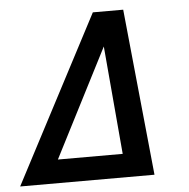

<svg xmlns="http://www.w3.org/2000/svg" viewBox="-125 -685 719 732"><g transform="rotate(-5 234.5 -318.5)"><path d="M-77.1 0 256.8 -637.2H373L437 0ZM75.2 -89.8H323.2L287.1 -503.9Z"/></g></svg>

Font: Anonymous Pro
Style: Bold Italic
Weight: 700
Italic angle: -12°
Monospace: yes
Designer: Mark Simonson
Version: Version 1.003